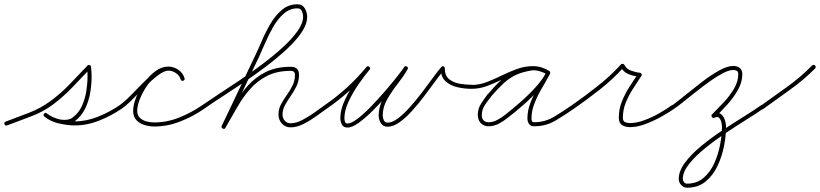

<svg xmlns="http://www.w3.org/2000/svg" viewBox="-30 -577 3831 897"><path d="M3 9Q-6 12 -9 3Q-12 -6 -3 -9Q50 -29 105 -50Q160 -71 206 -105Q254 -140 296 -184Q338 -228 379 -271Q383 -275 389 -273Q395 -271 395 -265Q398 -242 398 -220Q398 -183 391.5 -144Q385 -105 368 -70Q351 -35 320 -11Q309 -4 296 -1Q283 2 271 2Q245 2 221 -7.5Q197 -17 177 -33Q170 -38 176 -46Q182 -53 189 -47Q214 -27 251.5 -18.5Q289 -10 320 -10Q374 -10 428.5 -32Q483 -54 528 -85Q535 -90 541 -82Q546 -75 538 -69Q492 -37 434.5 -14Q377 9 320 9Q285 9 244.5 -0.5Q204 -10 177 -33Q170 -39 176 -46Q182 -53 189 -47Q206 -34 227.5 -25.5Q249 -17 271 -17Q280 -17 290.5 -19Q301 -21 308 -27Q337 -48 352 -80.5Q367 -113 373 -150Q379 -187 379 -220Q379 -241 377 -264Q376 -269 386 -265Q397 -262 393 -258Q351 -214 308.5 -169.5Q266 -125 218 -89Q171 -54 114.5 -33Q58 -12 3 9Q3 9 3 9Q3 9 3 9Z M538 -69Q531 -64 525 -72Q520 -79 528 -85Q551 -101 580 -130.5Q609 -160 640 -191.5Q671 -223 701 -244.5Q731 -266 757 -266Q781 -266 803 -251Q825 -236 832 -212Q832 -212 832 -212Q832 -212 832 -212Q835 -203 826 -200Q817 -197 814 -206Q809 -224 792 -235.5Q775 -247 757 -247Q737 -247 708 -225Q679 -203 648 -172Q617 -141 588 -112Q559 -83 538 -69Q538 -69 538 -69Q538 -69 538 -69ZM832 -212Q835 -203 826 -200Q817 -197 814 -206Q809 -224 792 -235.5Q775 -247 757 -247Q730 -247 704 -227Q678 -207 657 -176.5Q636 -146 623.5 -114.5Q611 -83 611 -59Q611 -38 624 -26Q637 -14 655.5 -9.5Q674 -5 691 -5Q750 -5 807.5 -28Q865 -51 914 -85Q921 -90 927 -82Q932 -75 924 -69Q874 -34 813.5 -10Q753 14 691 14Q668 14 645 7Q622 0 607 -16Q592 -32 592 -59Q592 -87 606 -122Q620 -157 643.5 -190Q667 -223 696 -244.5Q725 -266 757 -266Q781 -266 803 -251Q825 -236 832 -212Q832 -212 832 -212Q832 -212 832 -212Z M924 -69Q917 -64 911 -72Q906 -79 914 -85Q943 -105 988.5 -135Q1034 -165 1087.5 -200.5Q1141 -236 1193.5 -275.5Q1246 -315 1289.5 -354.5Q1333 -394 1359.5 -431Q1386 -468 1386 -499Q1386 -511 1380.5 -524.5Q1375 -538 1359 -538Q1324 -538 1296 -513.5Q1268 -489 1246.5 -451.5Q1225 -414 1208.5 -375.5Q1192 -337 1179 -309Q1179 -309 1179 -309Q1179 -309 1179 -309Q1179 -309 1179 -309Q1140 -227 1101 -145Q1062 -63 1024 19Q1024 19 1024 19Q1024 19 1024 19Q1020 28 1011 24Q1002 20 1006 11Q1045 -71 1084 -153Q1123 -235 1162 -317Q1162 -317 1162 -317Q1162 -317 1162 -317Q1162 -317 1162 -317Q1162 -317 1162 -317Q1177 -348 1194.5 -389Q1212 -430 1235 -468.5Q1258 -507 1288.5 -532Q1319 -557 1359 -557Q1383 -557 1394 -538Q1405 -519 1405 -499Q1405 -464 1378.5 -425Q1352 -386 1308 -345.5Q1264 -305 1211 -265Q1158 -225 1103.5 -188.5Q1049 -152 1002 -121.5Q955 -91 924 -69Q924 -69 924 -69Q924 -69 924 -69ZM1010 23Q1002 19 1007 10Q1036 -40 1064.5 -89Q1093 -138 1128.5 -177.5Q1164 -217 1212.5 -241Q1261 -265 1329 -265Q1367 -265 1367 -227Q1367 -199 1355.5 -175Q1344 -151 1328.5 -129Q1313 -107 1301.5 -85.5Q1290 -64 1290 -42Q1290 -25 1300.5 -13Q1311 -1 1328 -1Q1353 -1 1382.5 -16.5Q1412 -32 1439.5 -51.5Q1467 -71 1486 -85Q1486 -85 1486 -85Q1486 -85 1486 -85Q1493 -90 1499 -82Q1504 -75 1496 -69Q1475 -54 1446.5 -33.5Q1418 -13 1387 2.5Q1356 18 1328 18Q1303 18 1287 0.5Q1271 -17 1271 -42Q1271 -67 1282.5 -89Q1294 -111 1309.5 -132.5Q1325 -154 1336.5 -177Q1348 -200 1348 -227Q1348 -246 1329 -246Q1264 -246 1218 -222.5Q1172 -199 1138.5 -161Q1105 -123 1078 -75.5Q1051 -28 1023 20Q1019 28 1010 23Z M1483 -72Q1478 -79 1486 -85Q1597 -161 1682 -264Q1688 -271 1695 -265Q1703 -259 1697 -252Q1674 -225 1646.5 -185.5Q1619 -146 1599 -103.5Q1579 -61 1579 -25Q1579 -17 1581.5 -8.5Q1584 0 1594 0Q1611 0 1640 -22Q1669 -44 1702 -78Q1735 -112 1767 -149Q1799 -186 1823.5 -217Q1848 -248 1858 -263Q1863 -271 1871 -266Q1879 -261 1874 -253Q1855 -220 1828 -185.5Q1801 -151 1779.5 -114Q1758 -77 1758 -37Q1758 -27 1763 -15.5Q1768 -4 1781 -4Q1803 -4 1830 -24.5Q1857 -45 1885.5 -77Q1914 -109 1941.5 -145Q1969 -181 1992 -213Q2015 -245 2032 -264Q2036 -269 2042 -267Q2048 -264 2048 -258Q2048 -224 2068 -207.5Q2088 -191 2117 -186Q2146 -181 2172 -181Q2172 -181 2172 -181Q2172 -181 2172 -181Q2181 -181 2181 -171Q2181 -162 2172 -162Q2140 -162 2107 -169.5Q2074 -177 2051.5 -197.5Q2029 -218 2029 -258Q2029 -264 2040 -260Q2050 -256 2046 -252Q2028 -231 2004 -198Q1980 -165 1952 -128Q1924 -91 1894.5 -58.5Q1865 -26 1836 -5.5Q1807 15 1781 15Q1760 15 1749.5 -1.5Q1739 -18 1739 -37Q1739 -79 1760.5 -117.5Q1782 -156 1810 -192Q1838 -228 1858 -263Q1862 -271 1871 -265Q1879 -260 1874 -253Q1862 -235 1836.5 -202.5Q1811 -170 1778.5 -132Q1746 -94 1711 -59.5Q1676 -25 1645.5 -3Q1615 19 1594 19Q1575 19 1567.5 5Q1560 -9 1560 -25Q1560 -64 1580.5 -108.5Q1601 -153 1629.5 -194Q1658 -235 1682 -264Q1688 -271 1695 -265Q1703 -259 1697 -252Q1610 -147 1496 -69Q1489 -64 1483 -72Z M2163 -171H2162Q2162 -180 2172 -180Q2209 -180 2244 -193.5Q2279 -207 2313.5 -224Q2348 -241 2384.5 -254.5Q2421 -268 2460 -268Q2479 -268 2499 -262Q2519 -256 2535 -246Q2543 -241 2538 -233Q2534 -225 2525 -230Q2509 -239 2493.5 -244Q2478 -249 2458 -249Q2458 -249 2459 -249Q2460 -249 2460 -249Q2413 -242 2381.5 -227.5Q2350 -213 2323 -188Q2296 -163 2264 -126Q2264 -126 2264 -126Q2265 -126 2265 -126Q2249 -107 2235 -86Q2221 -65 2221 -39Q2221 -37 2221 -34Q2225 -6 2253 -6Q2274 -6 2294 -17Q2314 -28 2329 -40Q2361 -65 2399 -98Q2437 -131 2470.5 -167.5Q2504 -204 2523 -240Q2527 -249 2535 -244Q2544 -240 2539 -231Q2523 -201 2502.5 -166.5Q2482 -132 2467.5 -95.5Q2453 -59 2453 -24Q2453 -17 2455 -11.5Q2457 -6 2466 -6Q2516 -6 2558.5 -31.5Q2601 -57 2641 -85Q2641 -85 2641 -85Q2641 -85 2641 -85Q2648 -90 2654 -82Q2659 -75 2651 -69Q2610 -40 2565 -13.5Q2520 13 2466 13Q2449 13 2441.5 2Q2434 -9 2434 -24Q2434 -61 2449 -99Q2464 -137 2484.5 -172.5Q2505 -208 2523 -241Q2527 -249 2535 -244Q2544 -240 2539 -232Q2521 -194 2486.5 -156.5Q2452 -119 2413 -85Q2374 -51 2341 -26Q2323 -11 2300 1Q2277 13 2253 13Q2233 13 2219 1Q2205 -11 2203 -32Q2202 -35 2202 -39Q2202 -69 2217 -92Q2232 -115 2249 -138Q2249 -138 2250 -138Q2250 -138 2250 -138Q2283 -177 2311.5 -203Q2340 -229 2373.5 -244.5Q2407 -260 2457 -268Q2457 -268 2458 -268Q2458 -268 2458 -268Q2481 -268 2498.5 -262.5Q2516 -257 2535 -246Q2543 -242 2538 -233Q2533 -225 2525 -230Q2511 -238 2494 -243.5Q2477 -249 2460 -249Q2421 -249 2385 -235.5Q2349 -222 2314.5 -205Q2280 -188 2245 -175Q2210 -162 2172 -162Q2163 -162 2163 -171Z M2638 -72Q2633 -79 2641 -85Q2700 -126 2761 -174Q2822 -222 2871 -276Q2874 -279 2879 -279Q2885 -278 2887 -274Q2896 -255 2918 -247Q2940 -239 2960 -237Q2964 -237 2967 -232Q2970 -227 2967 -223Q2947 -193 2927 -162Q2907 -131 2893.5 -97.5Q2880 -64 2880 -27Q2880 -11 2890 -6.5Q2900 -2 2914 -2Q2944 -2 2980.5 -15.5Q3017 -29 3051 -48.5Q3085 -68 3108 -85Q3108 -85 3108 -85Q3108 -85 3108 -85Q3116 -90 3122 -83Q3127 -75 3120 -69Q3094 -51 3058 -31Q3022 -11 2984 3Q2946 17 2914 17Q2892 17 2876.5 7.5Q2861 -2 2861 -27Q2861 -67 2875 -102Q2889 -137 2909.5 -169.5Q2930 -202 2951 -233Q2954 -237 2958 -228Q2963 -218 2958 -219Q2933 -220 2907 -230.5Q2881 -241 2869 -266Q2868 -270 2878 -268Q2888 -267 2885 -264Q2836 -209 2774 -160Q2712 -111 2651 -69Q2644 -64 2638 -72Z M3105 -70Q3100 -78 3108 -83Q3134 -102 3171.5 -132.5Q3209 -163 3250 -194.5Q3291 -226 3329.5 -247.5Q3368 -269 3396 -269Q3414 -269 3426 -259.5Q3438 -250 3438 -230Q3438 -193 3417 -156Q3396 -119 3366 -86.5Q3336 -54 3311 -29Q3311 -29 3311 -29Q3311 -29 3311 -29Q3304 -23 3297 -29Q3291 -36 3297 -43Q3320 -66 3349 -96.5Q3378 -127 3398.5 -161.5Q3419 -196 3419 -230Q3419 -242 3412.5 -246Q3406 -250 3396 -250Q3376 -250 3348 -235.5Q3320 -221 3288.5 -198.5Q3257 -176 3225 -151Q3193 -126 3165.5 -103.5Q3138 -81 3118 -68Q3111 -62 3105 -70ZM3295 -32Q3291 -41 3300 -45Q3322 -55 3335.5 -46Q3349 -37 3355.5 -19Q3362 -1 3362 17Q3362 57 3352.5 105.5Q3343 154 3322 198.5Q3301 243 3266 271.5Q3231 300 3180 300Q3164 300 3152.5 287.5Q3141 275 3141 259Q3141 222 3170 183Q3199 144 3245 106Q3291 68 3343.5 33Q3396 -2 3444.5 -32Q3493 -62 3525 -85Q3525 -85 3525 -85Q3525 -85 3525 -85Q3532 -90 3538 -82Q3543 -75 3535 -69Q3505 -48 3458.5 -19Q3412 10 3360.5 44.5Q3309 79 3263.5 116Q3218 153 3189 189.5Q3160 226 3160 259Q3160 267 3165.5 274Q3171 281 3180 281Q3226 281 3257.5 253.5Q3289 226 3307.5 184.5Q3326 143 3334.5 97.5Q3343 52 3343 17Q3343 7 3340 -6Q3337 -19 3329.5 -26.5Q3322 -34 3308 -27Q3299 -23 3295 -32Z M3522 -70Q3517 -78 3524 -83Q3586 -127 3648.5 -172Q3711 -217 3764 -271Q3764 -271 3764 -271Q3764 -271 3764 -271Q3771 -277 3778 -271Q3784 -264 3778 -257Q3724 -203 3660.5 -157.5Q3597 -112 3536 -68Q3528 -62 3522 -70Z"/></svg>

Font: FRB American Cursive Guidelines Arrows Extralight
Style: Italic
Weight: 200
Italic angle: -25°
Version: Version 2.0;Modular Font Editor K font №1